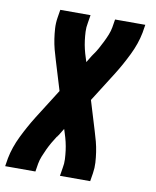

<svg xmlns="http://www.w3.org/2000/svg" viewBox="-119 -584 702 863"><g transform="rotate(10 232.0 -152.5)"><path d="M-36 215 -30 178Q-25 152 -16 126Q-7 100 5.5 74.5Q18 49 31.5 24.5Q45 0 60 -24L146 -160L105 -295Q98 -317 92 -340Q86 -363 82.5 -386.5Q79 -410 77.5 -434Q76 -458 80 -483L86 -520H224L218 -483Q214 -463 215 -443Q216 -423 218.5 -403.5Q221 -384 225.5 -365Q230 -346 236 -328L242 -309L262 -342Q263 -343 264 -344.5Q265 -346 266 -348L267 -349Q278 -364 287 -380.5Q296 -397 304.5 -414Q313 -431 320 -448.5Q327 -466 330 -483L336 -520H474L468 -483Q463 -457 454 -431Q445 -405 432.5 -379.5Q420 -354 406.5 -329.5Q393 -305 378 -281L292 -145L333 -10Q340 12 346 35Q352 58 355.5 81.5Q359 105 360.5 129Q362 153 358 178L352 215H214L220 178Q224 158 223 138Q222 118 219.5 98.5Q217 79 212.5 60Q208 41 202 23L196 4L176 37Q174 38 173.5 39.5Q173 41 172 43L170 44Q160 59 150.5 75.5Q141 92 133 109Q125 126 118 143.5Q111 161 108 178L102 215Z"/></g></svg>

Font: Iosevka Term Curly Heavy
Style: Italic
Weight: 900
Italic angle: -9°
Designer: Belleve Invis
Foundry: Belleve Invis
Version: Version 32.3.0